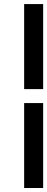

<svg xmlns="http://www.w3.org/2000/svg" viewBox="-20 -733 233 947"><path d="M99.1 -224.6H192.9V194.3H99.1ZM99.1 -712.9H192.9V-293.5H99.1Z"/></svg>

Font: Meera Inimai
Style: Regular
Weight: 400
Version: 2.0.0+20160526